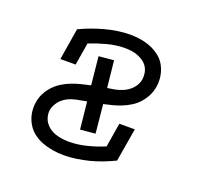

<svg xmlns="http://www.w3.org/2000/svg" viewBox="-101 -650 802 770"><g transform="rotate(20 300.0 -265.0)"><path d="M244 8Q220 8 196 4Q172 0 151 -8Q130 -16 112 -30Q94 -44 82.5 -64Q71 -84 67 -107Q63 -130 67 -154Q70 -174 79.5 -192.5Q89 -211 103.5 -226.5Q118 -242 136 -253Q154 -264 173.5 -271.5Q193 -279 213 -284Q233 -289 252 -293L240 -413L304 -419L316 -305Q329 -307 341.5 -309Q354 -311 366.5 -315Q379 -319 390.5 -325Q402 -331 412 -340.5Q422 -350 428.5 -361.5Q435 -373 437 -386Q439 -400 436.5 -414Q434 -428 426.5 -439.5Q419 -451 408 -458.5Q397 -466 384.5 -471Q372 -476 357.5 -478Q343 -480 329 -480Q292 -480 254.5 -470Q217 -460 181 -446L165 -350H100L122 -485Q147 -497 173 -506.5Q199 -516 225 -523Q251 -530 278 -534Q305 -538 331 -538Q354 -538 377 -534Q400 -530 420.5 -521.5Q441 -513 458.5 -499Q476 -485 486.5 -465Q497 -445 500.5 -422Q504 -399 500 -376Q497 -357 488 -339Q479 -321 465.5 -305.5Q452 -290 434.5 -279Q417 -268 398.5 -260.5Q380 -253 361 -248Q342 -243 323 -239L335 -117L271 -111L259 -227Q246 -224 233 -222Q220 -220 206.5 -216.5Q193 -213 180.5 -207Q168 -201 157.5 -191.5Q147 -182 140 -170Q133 -158 130 -145Q128 -130 131.5 -115.5Q135 -101 143 -90Q151 -79 162.5 -71Q174 -63 187.5 -58.5Q201 -54 216 -52Q231 -50 245 -50Q282 -50 320 -59.5Q358 -69 394 -84L411 -187H477L453 -45Q428 -33 402 -23Q376 -13 350 -6.5Q324 0 297 4Q270 8 244 8Z"/></g></svg>

Font: Iosevka Curly Slab LtEx
Style: Italic
Weight: 300
Width: 7
Italic angle: -9°
Monospace: yes
Designer: Belleve Invis
Foundry: Belleve Invis
Version: Version 11.1.0; ttfautohint (v1.8.3)